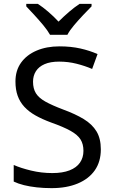

<svg xmlns="http://www.w3.org/2000/svg" viewBox="-20 -964 589 994"><path d="M502 -191Q502 -127 471 -82.5Q440 -38 382.5 -14Q325 10 247 10Q207 10 170.5 6Q134 2 104 -5.5Q74 -13 51 -24V-110Q87 -94 140.5 -81Q194 -68 251 -68Q304 -68 340 -82Q376 -96 394 -122Q412 -148 412 -183Q412 -218 397 -242Q382 -266 345.5 -286.5Q309 -307 244 -330Q198 -347 163.5 -366.5Q129 -386 106 -411Q83 -436 71.5 -468Q60 -500 60 -542Q60 -599 89 -639.5Q118 -680 169.5 -702Q221 -724 288 -724Q347 -724 396 -713Q445 -702 485 -684L457 -607Q420 -623 376.5 -634Q333 -645 286 -645Q241 -645 211 -632Q181 -619 166 -595.5Q151 -572 151 -541Q151 -505 166 -481Q181 -457 215 -438Q249 -419 307 -397Q370 -374 413.5 -347.5Q457 -321 479.5 -284Q502 -247 502 -191ZM239 -784Q226 -807 204 -833.5Q182 -860 158 -886Q134 -912 116 -931V-944H176Q202 -927 230 -903Q258 -879 283 -852Q310 -879 338 -903Q366 -927 392 -944H454V-931Q435 -912 410.5 -886Q386 -860 363.5 -833.5Q341 -807 329 -784Z"/></svg>

Font: Noto Sans Myanmar
Style: Regular
Weight: 400
Designer: Monotype Design Team
Foundry: Monotype Imaging Inc.
Version: Version 2.107